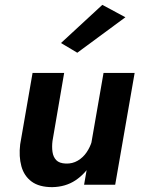

<svg xmlns="http://www.w3.org/2000/svg" viewBox="-20 -760 582 790"><path d="M326 0H454L534 -460H406ZM196 -180 244 -460H114L63 -166Q57 -116 68 -76Q79 -36 110 -13Q141 10 195 10Q250 9 290.5 -18Q331 -45 356.5 -89Q382 -133 391 -183L358 -179Q351 -155 336.5 -133.5Q322 -112 300 -99Q278 -86 251 -87Q224 -88 211.5 -101Q199 -114 196 -135Q193 -156 196 -180ZM496 -689 401 -740 231 -583 298 -543Z"/></svg>

Font: Jost SemiBold
Style: Italic
Weight: 600
Italic angle: -5°
Version: Version 3.710